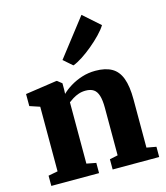

<svg xmlns="http://www.w3.org/2000/svg" viewBox="-127 -981 930 1078"><g transform="rotate(-15 337.5 -442.0)"><path d="M91.5 -70V-445.5L33 -465V-535L214 -561.5H219.5L246 -540.5V-504L245 -479Q265.5 -499.5 295.8 -518Q326 -536.5 363.2 -548.5Q400.5 -560.5 442 -560.5Q499.5 -560.5 536.2 -540Q573 -519.5 590.5 -473Q608 -426.5 608 -349.5V-69.5L663.5 -59.5V0H393V-59.5L440.5 -69.5V-345.5Q440.5 -390 432.2 -416.8Q424 -443.5 406.5 -455.2Q389 -467 360.5 -467Q338.5 -467 319.5 -460.5Q300.5 -454 285.2 -444.5Q270 -435 259 -426.5V-70L314 -59.5V0H36.5V-59.5ZM331 -622 280 -666.5 448.5 -884 545 -798.5Q531 -775.5 505.2 -748.8Q479.5 -722 448.2 -696Q417 -670 386.5 -650.2Q356 -630.5 333 -622Z"/></g></svg>

Font: Merriweather 36pt Black
Style: Regular
Weight: 900
Version: Version 2.100